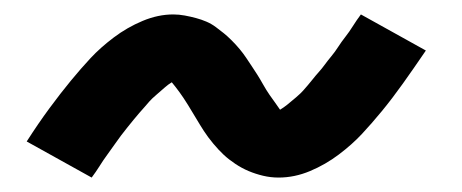

<svg xmlns="http://www.w3.org/2000/svg" viewBox="-20 -431 640 266"><path d="M107 -185 17 -235Q33 -260 48.5 -281Q64 -302 78 -319Q92 -336 105.5 -350.5Q119 -365 137.5 -379Q156 -393 177.5 -402Q199 -411 220 -411Q228 -411 236 -409.5Q244 -408 251.5 -406Q259 -404 266 -401Q273 -398 279 -393.5Q285 -389 290 -385Q295 -381 301 -375Q307 -369 312 -363Q317 -357 321 -351Q325 -345 329 -339Q333 -333 336.5 -327.5Q340 -322 344.5 -314Q349 -306 353.5 -299.5Q358 -293 361 -289Q364 -285 368 -279Q373 -282 378 -286Q383 -290 390 -296Q397 -302 400 -305.5Q403 -309 406.5 -313Q410 -317 413.5 -321.5Q417 -326 421.5 -331Q426 -336 430 -341.5Q434 -347 439 -353Q444 -359 448.5 -366Q453 -373 458.5 -380Q464 -387 469 -395Q474 -403 480 -411L570 -361Q553 -336 538 -315Q523 -294 509 -277Q495 -260 481.5 -245.5Q468 -231 449.5 -217Q431 -203 409.5 -194Q388 -185 366 -185Q355 -185 344.5 -187.5Q334 -190 324.5 -194Q315 -198 306 -204Q297 -210 290 -216.5Q283 -223 275.5 -232Q268 -241 262.5 -249.5Q257 -258 252 -266.5Q247 -275 240.5 -285.5Q234 -296 228.5 -303.5Q223 -311 218 -317Q213 -314 208.5 -310Q204 -306 197 -300Q190 -294 187 -290.5Q184 -287 180.5 -283Q177 -279 173 -274.5Q169 -270 165 -265Q161 -260 156.5 -254.5Q152 -249 147.5 -243Q143 -237 138.5 -230.5Q134 -224 128.5 -216.5Q123 -209 118 -201Q113 -193 107 -185Z"/></svg>

Font: Iosevka Curly SmBdEx
Style: Italic
Weight: 600
Width: 7
Italic angle: -9°
Monospace: yes
Designer: Belleve Invis
Foundry: Belleve Invis
Version: Version 11.1.0; ttfautohint (v1.8.3)